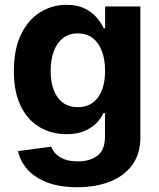

<svg xmlns="http://www.w3.org/2000/svg" viewBox="-20 -573 672 809"><path d="M305.1 215.8Q231.6 215.8 179.2 195.8Q126.7 175.7 95.8 141.2Q64.9 106.6 56.1 63.7L195.7 44.9Q202 61.5 215.7 75.7Q229.5 89.8 252.4 98.4Q275.4 107 308.6 107Q357.8 107 390 83.2Q422.3 59.4 422.3 3.3V-96.5H415.6Q406 -74.2 385.9 -53.8Q365.8 -33.4 334.8 -20.5Q303.7 -7.6 260 -7.6Q198.7 -7.6 148.5 -36.4Q98.3 -65.1 68.4 -124.1Q38.5 -183.1 38.5 -273.6Q38.5 -366.7 68.9 -428.7Q99.3 -490.6 149.7 -521.7Q200.1 -552.7 260.2 -552.7Q305.8 -552.7 336.8 -537.4Q367.9 -522 387.4 -499Q406.8 -476.1 417 -453.7H422.9V-545.9H571.5V5.7Q571.5 75.1 537.4 121.9Q503.2 168.8 443.2 192.3Q383.1 215.8 305.1 215.8ZM308 -121.5Q362.6 -121.5 392.6 -162.1Q422.7 -202.6 422.7 -274.4Q422.7 -322.4 409.3 -357.8Q396 -393.2 370.5 -412.8Q344.9 -432.4 308 -432.4Q270.6 -432.4 245 -412.2Q219.4 -392 206.4 -356.4Q193.4 -320.8 193.4 -274.4Q193.4 -227.7 206.5 -193.3Q219.6 -158.8 245.3 -140.1Q271 -121.5 308 -121.5Z"/></svg>

Font: GitLab Sans
Style: Regular
Weight: 400
Designer: Rasmus Andersson
Foundry: Modifications by GitLab B.V., manufactured by rsms
Version: Version 4.000;git-c8fb6b7